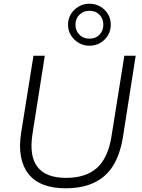

<svg xmlns="http://www.w3.org/2000/svg" viewBox="-20 -1005 764 1033"><path d="M333 8Q266 8 216 -10.5Q166 -29 135 -67Q104 -105 93 -161.5Q82 -218 94 -292L160 -705H221L155 -286Q136 -166 181.5 -107Q227 -48 335 -48Q441 -48 501 -101Q561 -154 580 -272L649 -705H710L641 -265Q626 -174 588.5 -113.5Q551 -53 487 -22.5Q423 8 333 8ZM461 -759Q429 -759 403 -774.5Q377 -790 361.5 -815.5Q346 -841 346 -872Q346 -904 361.5 -929Q377 -954 403 -969.5Q429 -985 461 -985Q494 -985 520 -969.5Q546 -954 561 -929Q576 -904 576 -872Q576 -841 561 -815.5Q546 -790 520 -774.5Q494 -759 461 -759ZM461 -797Q495 -797 515.5 -818.5Q536 -840 536 -872Q536 -904 515.5 -925.5Q495 -947 461 -947Q428 -947 407 -925.5Q386 -904 386 -872Q386 -840 407 -818.5Q428 -797 461 -797Z"/></svg>

Font: Nunito Sans 12pt ExtraLight 12pt Light
Style: Italic
Weight: 300
Italic angle: -9°
Version: Version 3.101;gftools[0.9.27]